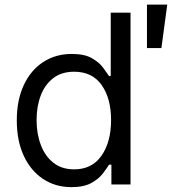

<svg xmlns="http://www.w3.org/2000/svg" viewBox="-20 -781 728 813"><path d="M282.7 11.4Q214.5 11.4 162.3 -23.3Q110.1 -57.9 80.6 -121.3Q51.1 -184.7 51.1 -271.3Q51.1 -357.2 80.6 -420.5Q110.1 -483.7 162.6 -518.1Q215.2 -552.6 284.1 -552.6Q337.4 -552.6 368.4 -535Q399.5 -517.4 416 -495.2Q432.5 -473 441.8 -458.8H448.9V-727.3H532.7V0H451.7V-83.8H441.8Q432.5 -68.9 415.5 -46.3Q398.4 -23.8 366.8 -6.2Q335.2 11.4 282.7 11.4ZM294 -63.9Q369.7 -63.9 410 -122Q450.3 -180 450.3 -272.7Q450.3 -364.3 410.5 -420.8Q370.7 -477.3 294 -477.3Q240.8 -477.3 205.4 -450.1Q170.1 -422.9 152.5 -376.6Q134.9 -330.3 134.9 -272.7Q134.9 -214.5 152.9 -167.1Q170.8 -119.7 206.1 -91.8Q241.5 -63.9 294 -63.9ZM602.3 -577.4V-761.4H688.2L663.4 -577.4Z"/></svg>

Font: Inter Alia
Style: Regular
Weight: 400
Designer: Rasmus Andersson (Latin, Greek, Cyrillic etc.) and Evan from Shavian.info (Shavian, old style figures)
Foundry: Shavian.info
Version: Version 0.001;git-37ab20767